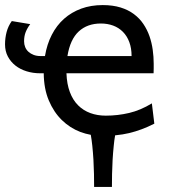

<svg xmlns="http://www.w3.org/2000/svg" viewBox="-20 -528 682 763"><path d="M244.1 -236.8Q245.6 -193.8 257.6 -162.1Q269.5 -130.4 290.3 -109.6Q311 -88.9 339.1 -78.6Q367.2 -68.4 400.4 -68.4Q447.8 -68.4 493.2 -79.1Q538.6 -89.8 583.5 -117.2L593.3 -36.6Q567.4 -23.4 542.5 -14.2Q517.6 -4.9 492.7 1Q467.8 6.8 441.9 9.3Q439.9 9.8 437.5 9.8Q434.1 28.8 432.1 50.3Q429.2 78.1 427.5 106.9Q425.8 135.7 425.3 163.6Q424.8 191.4 424.8 214.8H354Q354 191.4 353.5 163.6Q353 135.7 351.3 106.9Q349.6 78.1 346.7 50.3Q344.2 27.3 340.8 7.8Q319.8 3.9 299.8 -3.4Q257.8 -19.5 225.6 -51Q193.4 -82.5 173.8 -129.2Q154.3 -175.8 153.8 -236.8H139.2Q111.3 -236.8 85.9 -244.6Q60.5 -252.4 41.5 -267.3Q22.5 -282.2 11.2 -303.5Q0 -324.7 0 -351.6Q0 -377 6.3 -400.9Q12.7 -424.8 26.9 -444.3L100.1 -432.1Q88.4 -416.5 82 -400.4Q75.7 -384.3 75.7 -363.8Q75.7 -351.6 80.1 -340.8Q84.5 -330.1 93 -322.3Q101.6 -314.5 113.8 -309.8Q126 -305.2 141.6 -305.2H158.7Q166.5 -352.1 185.8 -389.6Q205.1 -427.2 234.6 -453.4Q264.2 -479.5 302.7 -493.7Q341.3 -507.8 388.2 -507.8Q428.2 -507.8 459 -498.3Q489.7 -488.8 512.2 -471.9Q534.7 -455.1 549.8 -432.6Q564.9 -410.2 574 -384.3Q583 -358.4 586.9 -330.3Q590.8 -302.2 590.8 -274.9V-255.9Q590.8 -243.7 590.3 -236.8ZM502.9 -305.2Q502.9 -336.4 493.9 -360.6Q484.9 -384.8 468.5 -401.4Q452.1 -418 429.7 -426.3Q407.2 -434.6 380.9 -434.6Q327.1 -434.6 293 -403.1Q258.8 -371.6 248 -305.2Z"/></svg>

Font: Andika
Style: Regular
Weight: 400
Designer: Victor Gaultney, Annie Olsen, Julie Remington, Don Collingsworth, Eric Hays
Foundry: SIL International
Version: Version 1.001